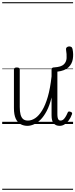

<svg xmlns="http://www.w3.org/2000/svg" viewBox="-20 -1130 687 1750"><path d="M230 17Q197 17 169 2.5Q141 -12 124 -47.5Q107 -83 107 -145V-496Q107 -506 113.5 -510.5Q120 -515 133 -515Q147 -515 153.5 -510.5Q160 -506 160 -496V-155Q160 -113 167.5 -85.5Q175 -58 191 -44.5Q207 -31 235 -31Q268 -31 301 -53Q334 -75 363.5 -122.5Q393 -170 415.5 -247Q438 -324 450 -434V-497Q450 -507 456.5 -511.5Q463 -516 477 -516Q537 -520 561 -542.5Q585 -565 587 -600Q589 -635 582 -677Q580 -690 587.5 -697.5Q595 -705 606.5 -706.5Q618 -708 628 -703Q638 -698 641 -684Q651 -636 643.5 -591Q636 -546 603 -515.5Q570 -485 503 -477V-89Q503 -72 505.5 -59Q508 -46 514 -38.5Q520 -31 532 -31Q545 -31 555 -38.5Q565 -46 575.5 -62Q586 -78 597 -104Q600 -112 606.5 -113.5Q613 -115 623 -111Q633 -108 636 -101.5Q639 -95 636 -89Q624 -55 606 -31.5Q588 -8 567.5 4.5Q547 17 524 17Q505 17 491.5 11Q478 5 468.5 -6.5Q459 -18 454.5 -36Q450 -54 450 -78V-242Q432 -168 405.5 -118Q379 -68 349 -38.5Q319 -9 288 4Q257 17 230 17ZM0 590H646V600H0ZM0 -20H646V0H0ZM0 -505H646V-500H0ZM0 -1110H646V-1100H0Z"/></svg>

Font: Playwrite FR Moderne Guides
Style: Regular
Weight: 400
Designer: Veronika Burian, José Scaglione
Foundry: TypeTogether
Version: Version 1.003